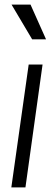

<svg xmlns="http://www.w3.org/2000/svg" viewBox="-20 -810 233 830"><path d="M29 0H90L164 -531H104ZM30 -790 119 -640H179L112 -790Z"/></svg>

Font: Mluvka Light
Style: Italic
Weight: 300
Italic angle: -8°
Designer: Modified by Jiří Krblich, Original typeface by Gumpita Rahayu
Foundry: Gumpita Rahayu & Jiří Krblich
Version: Version 2.000;Glyphs 3.1.1 (3134)